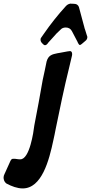

<svg xmlns="http://www.w3.org/2000/svg" viewBox="-34 -1054 509 1075"><path d="M236 -815C248 -829 261 -843 275 -858C276 -860 278 -862 280 -864L305 -888C312 -896 322 -900 334 -900C350 -900 362 -893 369 -879L402 -816H401C406 -807 410 -802 413 -802C416 -802 419 -804 424 -808L444 -825C451 -830 455 -838 455 -846C455 -849 454 -853 452 -857L443 -886C440 -893 438 -901 437 -907V-906C427 -942 418 -978 408 -1014C405 -1024 396 -1031 387 -1032C382 -1032 378 -1033 375 -1033H366L363 -1034C353 -1033 343 -1029 335 -1020C291 -972 249 -919 211 -864L197 -844C194 -841 193 -837 193 -832C193 -826 195 -820 200 -814L206 -808C210 -803 214 -801 218 -801C223 -801 228 -804 233 -811V-810ZM204 -809 206 -807ZM3 -26C31 -11 63 1 93 1C200 1 241 -156 265 -270C269 -289 274 -310 278 -333C299 -436 326 -567 354 -679L367 -734C369 -741 370 -747 370 -751C370 -762 365 -768 358 -768C354 -768 349 -767 343 -766L316 -761C311 -760 306 -759 300 -758L288 -756C258 -750 237 -745 227 -710C220 -676 213 -641 205 -606C190 -521 175 -436 158 -351C154 -316 132 -162 80 -162C74 -162 68 -162 64 -163C54 -165 47 -165 42 -165H41C35 -165 29 -164 24 -152L-9 -79C-12 -73 -14 -67 -14 -60C-14 -52 -12 -36 4 -25Z"/></svg>

Font: Bangerz
Style: Regular
Weight: 400
Designer: vernon adams
Foundry: Vernon Adams
Version: Version 2.10;December 28, 2023;FontCreator 13.0.0.2683 64-bi